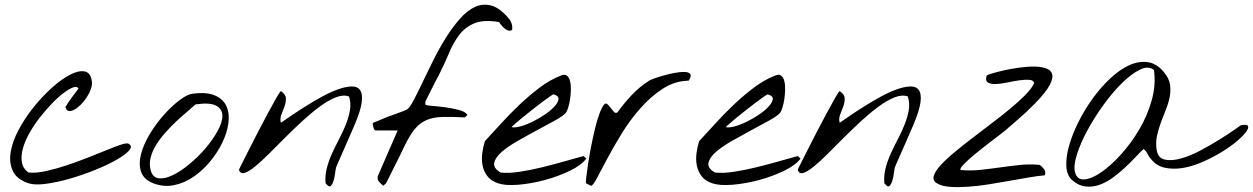

<svg xmlns="http://www.w3.org/2000/svg" viewBox="-20 -780 5260 806"><path d="M99.6 -10.7Q49.8 -27.3 33.7 -62.5Q17.6 -97.7 24.9 -142.1Q32.2 -186.5 58.6 -235.8Q85 -285.2 121.1 -330.1Q157.2 -375 197.3 -411.1Q237.3 -447.3 272.9 -465.8Q308.6 -484.4 334 -480.5Q359.4 -476.6 365.2 -441.4Q368.2 -425.8 361.8 -407.2Q355.5 -388.7 344.2 -371.6Q333 -354.5 318.8 -340.3Q304.7 -326.2 291.5 -319.3Q278.3 -312.5 268.1 -314.5Q257.8 -316.4 254.9 -331.1Q266.6 -350.6 281.2 -370.6Q295.9 -390.6 309.6 -408.2Q303.7 -418.9 287.1 -413.1Q270.5 -407.2 247.1 -389.6Q223.6 -372.1 197.8 -345.2Q171.9 -318.4 147.5 -287.1Q123 -255.9 104 -222.2Q85 -188.5 76.2 -157.2Q67.4 -126 71.8 -99.1Q76.2 -72.3 99.6 -55.7Q131.8 -52.7 173.8 -62Q215.8 -71.3 259.8 -85.9Q303.7 -100.6 347.2 -117.7Q390.6 -134.8 426.3 -149.4Q461.9 -164.1 486.8 -172.4Q511.7 -180.7 519.5 -176.8Q538.1 -167 522 -148.4Q505.9 -129.9 467.8 -108.4Q429.7 -86.9 377.4 -65.9Q325.2 -44.9 272.5 -29.8Q219.7 -14.6 172.9 -8.3Q126 -2 99.6 -10.7Z M623 -10.7Q582 -27.3 571.8 -60.5Q561.5 -93.8 572.3 -134.3Q583 -174.8 609.4 -218.3Q635.7 -261.7 668 -297.9Q700.2 -334 732.9 -358.9Q765.6 -383.8 789.1 -386.7Q849.6 -394.5 884.3 -378.4Q918.9 -362.3 931.6 -332Q944.3 -301.8 938.5 -261.2Q932.6 -220.7 912.6 -179.7Q892.6 -138.7 860.8 -100.6Q829.1 -62.5 790.5 -36.6Q752 -10.7 709 -2.4Q666 5.9 623 -10.7ZM612.3 -66.4Q620.1 -35.2 645.5 -31.7Q670.9 -28.3 704.6 -44.4Q738.3 -60.5 775.4 -91.3Q812.5 -122.1 843.3 -158.2Q874 -194.3 894 -231Q914.1 -267.6 913.6 -294.9Q913.1 -322.3 887.2 -336.4Q861.3 -350.6 800.8 -341.8Q787.1 -329.1 765.6 -311Q744.1 -293 721.2 -271.5Q698.2 -250 675.8 -225.1Q653.3 -200.2 636.7 -173.8Q620.1 -147.5 612.8 -120.1Q605.5 -92.8 612.3 -66.4Z M1346.7 -10.7Q1343.8 -43 1352.1 -74.7Q1360.4 -106.4 1374.5 -137.2Q1388.7 -168 1404.8 -198.7Q1420.9 -229.5 1432.6 -259.3Q1444.3 -289.1 1449.2 -317.9Q1454.1 -346.7 1445.3 -375Q1420.9 -383.8 1389.2 -371.1Q1357.4 -358.4 1322.3 -332.5Q1287.1 -306.6 1249.5 -272Q1211.9 -237.3 1176.3 -201.7Q1140.6 -166 1108.4 -133.8Q1076.2 -101.6 1050.3 -80.6Q1024.4 -59.6 1006.8 -54.2Q989.3 -48.8 983.4 -66.4Q982.4 -67.4 994.6 -91.3Q1006.8 -115.2 1024.9 -151.4Q1043 -187.5 1064.9 -229.5Q1086.9 -271.5 1106.4 -308.1Q1126 -344.7 1140.6 -370.1Q1155.3 -395.5 1159.2 -397.5Q1179.7 -383.8 1180.2 -367.7Q1180.7 -351.6 1174.8 -334.5Q1168.9 -317.4 1161.6 -299.8Q1154.3 -282.2 1159.2 -264.6Q1174.8 -275.4 1202.6 -294.4Q1230.5 -313.5 1263.2 -334Q1295.9 -354.5 1331.5 -374Q1367.2 -393.6 1398.4 -404.8Q1429.7 -416 1454.6 -417Q1479.5 -418 1491.2 -402.3Q1502.9 -386.7 1498.5 -351.1Q1494.1 -315.4 1467.8 -253.9Q1464.8 -247.1 1453.6 -221.2Q1442.4 -195.3 1429.2 -165.5Q1416 -135.7 1404.8 -109.9Q1393.6 -84 1390.6 -77.1Q1389.6 -73.2 1388.2 -63Q1386.7 -52.7 1384.8 -40.5Q1382.8 -28.3 1378.9 -17.1Q1375 -5.9 1369.1 0Q1363.3 5.9 1355.5 -1.5Q1347.7 -8.8 1346.7 -10.7Z M1567.4 -22.5Q1565.4 -24.4 1565.4 -33.2Q1565.4 -42 1567.4 -43.9L1649.4 -232.4H1556.6Q1553.7 -232.4 1551.3 -236.3Q1548.8 -240.2 1547.4 -245.6Q1545.9 -251 1544.9 -256.3Q1543.9 -261.7 1545.9 -264.6Q1548.8 -265.6 1556.6 -268.6Q1564.5 -271.5 1573.2 -275.4Q1582 -279.3 1589.8 -282.2Q1597.7 -285.2 1600.6 -287.1Q1603.5 -288.1 1616.7 -293Q1629.9 -297.9 1645 -303.2Q1660.2 -308.6 1672.9 -313.5Q1685.5 -318.4 1688.5 -320.3Q1700.2 -328.1 1716.3 -358.9Q1732.4 -389.6 1752.9 -432.6Q1773.4 -475.6 1797.9 -524.9Q1822.3 -574.2 1850.6 -619.6Q1878.9 -665 1910.2 -700.7Q1941.4 -736.3 1975.1 -751.5Q2008.8 -766.6 2044.9 -755.9Q2081.1 -745.1 2119.1 -698.2Q2126 -688.5 2128.9 -677.2Q2131.8 -666 2129.9 -654.3Q2121.1 -649.4 2112.3 -652.3Q2103.5 -655.3 2096.2 -662.1Q2088.9 -668.9 2083 -676.3Q2077.1 -683.6 2075.2 -687.5Q2009.8 -698.2 1971.2 -682.1Q1932.6 -666 1907.7 -633.3Q1882.8 -600.6 1864.3 -555.7Q1845.7 -510.7 1821.3 -462.9Q1814.5 -451.2 1805.2 -432.6Q1795.9 -414.1 1787.1 -396.5Q1778.3 -378.9 1772 -366.2Q1765.6 -353.5 1765.6 -353.5V-341.8Q1765.6 -337.9 1790 -335.9Q1814.5 -334 1845.2 -330.1Q1876 -326.2 1904.8 -318.8Q1933.6 -311.5 1942.4 -297.9L1931.6 -287.1Q1876 -290 1837.9 -289.1Q1799.8 -288.1 1771.5 -276.4Q1743.2 -264.6 1721.7 -238.8Q1700.2 -212.9 1677.7 -166Q1669.9 -149.4 1657.2 -123.5Q1644.5 -97.7 1631.8 -72.8Q1619.1 -47.9 1610.4 -29.8Q1601.6 -11.7 1600.6 -10.7L1588.9 0Q1585.9 -2 1577.6 -10.3Q1569.3 -18.6 1567.4 -22.5Z M2070.3 -10.7Q2041 -20.5 2025.9 -40.5Q2010.7 -60.5 2005.9 -85Q2001 -109.4 2004.4 -136.2Q2007.8 -163.1 2015.6 -187.5Q2044.9 -218.8 2081.5 -259.3Q2118.2 -299.8 2159.2 -338.9Q2200.2 -377.9 2244.6 -411.6Q2289.1 -445.3 2335 -462.9Q2350.6 -469.7 2359.9 -462.4Q2369.1 -455.1 2373 -439.5Q2377 -423.8 2376.5 -403.3Q2376 -382.8 2373 -363.3Q2370.1 -343.8 2365.2 -328.1Q2360.4 -312.5 2355.5 -306.6Q2343.8 -293 2310.1 -274.4Q2276.4 -255.9 2235.4 -233.9Q2194.3 -211.9 2153.3 -188.5Q2112.3 -165 2085.9 -142.1Q2059.6 -119.1 2054.7 -96.7Q2049.8 -74.2 2082 -55.7Q2115.2 -51.8 2162.6 -59.1Q2210 -66.4 2259.3 -78.6Q2308.6 -90.8 2354.5 -104Q2400.4 -117.2 2429.7 -125L2441.4 -114.3Q2419.9 -85.9 2371.1 -62.5Q2322.3 -39.1 2265.6 -23.9Q2209 -8.8 2155.3 -4.4Q2101.6 0 2070.3 -10.7ZM2303.7 -383.8Q2302.7 -384.8 2289.1 -375.5Q2275.4 -366.2 2255.4 -351.1Q2235.4 -335.9 2212.4 -317.9Q2189.5 -299.8 2170.4 -284.2Q2151.4 -268.6 2138.7 -257.3Q2126 -246.1 2127.9 -246.1Q2143.6 -243.2 2168.5 -250.5Q2193.4 -257.8 2220.2 -271.5Q2247.1 -285.2 2271.5 -302.2Q2295.9 -319.3 2310.1 -335.9Q2324.2 -352.5 2324.7 -365.2Q2325.2 -377.9 2303.7 -383.8Z M2440.4 -10.7Q2438.5 -11.7 2440.9 -33.7Q2443.4 -55.7 2448.2 -88.9Q2453.1 -122.1 2460.9 -162.1Q2468.8 -202.1 2477.5 -238.8Q2486.3 -275.4 2496.6 -303.2Q2506.8 -331.1 2516.6 -341.8Q2523.4 -348.6 2530.3 -342.3Q2537.1 -335.9 2543.9 -326.7Q2550.8 -317.4 2557.6 -310.1Q2564.5 -302.7 2572.3 -308.6Q2599.6 -346.7 2632.3 -381.3Q2665 -416 2705.1 -441.4Q2709 -444.3 2726.6 -450.7Q2744.1 -457 2766.6 -463.4Q2789.1 -469.7 2813 -474.1Q2836.9 -478.5 2854 -478Q2871.1 -477.5 2877.4 -469.2Q2883.8 -460.9 2871.1 -441.4Q2812.5 -440.4 2761.7 -407.2Q2710.9 -374 2668 -325.2Q2625 -276.4 2589.8 -219.2Q2554.7 -162.1 2528.8 -113.3Q2502.9 -64.5 2485.8 -32.2Q2468.8 0 2460.9 0Q2460 0 2452.1 -4.4Q2444.3 -8.8 2440.4 -10.7Z M2969.7 -10.7Q2940.4 -20.5 2925.3 -40.5Q2910.2 -60.5 2905.3 -85Q2900.4 -109.4 2903.8 -136.2Q2907.2 -163.1 2915 -187.5Q2944.3 -218.8 2981 -259.3Q3017.6 -299.8 3058.6 -338.9Q3099.6 -377.9 3144 -411.6Q3188.5 -445.3 3234.4 -462.9Q3250 -469.7 3259.3 -462.4Q3268.6 -455.1 3272.5 -439.5Q3276.4 -423.8 3275.9 -403.3Q3275.4 -382.8 3272.5 -363.3Q3269.5 -343.8 3264.6 -328.1Q3259.8 -312.5 3254.9 -306.6Q3243.2 -293 3209.5 -274.4Q3175.8 -255.9 3134.8 -233.9Q3093.8 -211.9 3052.7 -188.5Q3011.7 -165 2985.4 -142.1Q2959 -119.1 2954.1 -96.7Q2949.2 -74.2 2981.4 -55.7Q3014.6 -51.8 3062 -59.1Q3109.4 -66.4 3158.7 -78.6Q3208 -90.8 3253.9 -104Q3299.8 -117.2 3329.1 -125L3340.8 -114.3Q3319.3 -85.9 3270.5 -62.5Q3221.7 -39.1 3165 -23.9Q3108.4 -8.8 3054.7 -4.4Q3001 0 2969.7 -10.7ZM3203.1 -383.8Q3202.1 -384.8 3188.5 -375.5Q3174.8 -366.2 3154.8 -351.1Q3134.8 -335.9 3111.8 -317.9Q3088.9 -299.8 3069.8 -284.2Q3050.8 -268.6 3038.1 -257.3Q3025.4 -246.1 3027.3 -246.1Q3043 -243.2 3067.9 -250.5Q3092.8 -257.8 3119.6 -271.5Q3146.5 -285.2 3170.9 -302.2Q3195.3 -319.3 3209.5 -335.9Q3223.6 -352.5 3224.1 -365.2Q3224.6 -377.9 3203.1 -383.8Z M3692.4 -10.7Q3689.5 -43 3697.8 -74.7Q3706.1 -106.4 3720.2 -137.2Q3734.4 -168 3750.5 -198.7Q3766.6 -229.5 3778.3 -259.3Q3790 -289.1 3794.9 -317.9Q3799.8 -346.7 3791 -375Q3766.6 -383.8 3734.9 -371.1Q3703.1 -358.4 3668 -332.5Q3632.8 -306.6 3595.2 -272Q3557.6 -237.3 3522 -201.7Q3486.3 -166 3454.1 -133.8Q3421.9 -101.6 3396 -80.6Q3370.1 -59.6 3352.5 -54.2Q3335 -48.8 3329.1 -66.4Q3328.1 -67.4 3340.3 -91.3Q3352.5 -115.2 3370.6 -151.4Q3388.7 -187.5 3410.6 -229.5Q3432.6 -271.5 3452.1 -308.1Q3471.7 -344.7 3486.3 -370.1Q3501 -395.5 3504.9 -397.5Q3525.4 -383.8 3525.9 -367.7Q3526.4 -351.6 3520.5 -334.5Q3514.6 -317.4 3507.3 -299.8Q3500 -282.2 3504.9 -264.6Q3520.5 -275.4 3548.3 -294.4Q3576.2 -313.5 3608.9 -334Q3641.6 -354.5 3677.2 -374Q3712.9 -393.6 3744.1 -404.8Q3775.4 -416 3800.3 -417Q3825.2 -418 3836.9 -402.3Q3848.6 -386.7 3844.2 -351.1Q3839.8 -315.4 3813.5 -253.9Q3810.5 -247.1 3799.3 -221.2Q3788.1 -195.3 3774.9 -165.5Q3761.7 -135.7 3750.5 -109.9Q3739.3 -84 3736.3 -77.1Q3735.4 -73.2 3733.9 -63Q3732.4 -52.7 3730.5 -40.5Q3728.5 -28.3 3724.6 -17.1Q3720.7 -5.9 3714.8 0Q3709 5.9 3701.2 -1.5Q3693.4 -8.8 3692.4 -10.7Z M3913.1 -10.7Q3894.5 -21.5 3899.9 -41Q3905.3 -60.5 3927.7 -85.4Q3950.2 -110.4 3984.9 -139.2Q4019.5 -168 4060.1 -199.2Q4100.6 -230.5 4142.6 -262.2Q4184.6 -293.9 4221.2 -324.2Q4257.8 -354.5 4284.7 -381.8Q4311.5 -409.2 4321.3 -430.7Q4319.3 -443.4 4301.8 -444.8Q4284.2 -446.3 4259.8 -442.9Q4235.4 -439.5 4208 -433.6Q4180.7 -427.7 4159.2 -427.2Q4137.7 -426.8 4126.5 -434.1Q4115.2 -441.4 4122.1 -462.9Q4123 -464.8 4143.1 -471.2Q4163.1 -477.5 4193.4 -484.4Q4223.6 -491.2 4258.8 -496.1Q4293.9 -501 4324.2 -500.5Q4354.5 -500 4375.5 -491.2Q4396.5 -482.4 4397.9 -461.9Q4399.4 -441.4 4377 -407.2Q4354.5 -373 4298.8 -320.3Q4295.9 -316.4 4282.7 -304.7Q4269.5 -293 4253.4 -278.8Q4237.3 -264.6 4222.2 -251.5Q4207 -238.3 4200.2 -232.4Q4193.4 -226.6 4175.8 -213.4Q4158.2 -200.2 4136.2 -183.1Q4114.3 -166 4090.8 -147.5Q4067.4 -128.9 4048.8 -112.3Q4030.3 -95.7 4019.5 -83.5Q4008.8 -71.3 4012.7 -66.4Q4053.7 -62.5 4095.2 -66.9Q4136.7 -71.3 4177.7 -77.1Q4218.8 -83 4260.3 -87.4Q4301.8 -91.8 4343.8 -87.9Q4353.5 -82 4362.8 -69.8Q4372.1 -57.6 4365.2 -43.9Q4339.8 -42 4302.2 -35.6Q4264.6 -29.3 4221.2 -21.5Q4177.7 -13.7 4131.8 -6.3Q4085.9 1 4044.4 3.9Q4002.9 6.8 3968.3 4.4Q3933.6 2 3913.1 -10.7Z M4482.4 -22.5Q4459 -42 4456.5 -80.1Q4454.1 -118.2 4467.3 -166Q4480.5 -213.9 4506.3 -266.1Q4532.2 -318.4 4566.4 -365.7Q4600.6 -413.1 4640.6 -450.7Q4680.7 -488.3 4720.7 -506.3Q4760.7 -524.4 4798.8 -519Q4836.9 -513.7 4868.2 -474.6Q4887.7 -450.2 4891.6 -425.3Q4895.5 -400.4 4890.6 -374.5Q4885.7 -348.6 4875 -321.8Q4864.3 -294.9 4854 -267.6Q4843.8 -240.2 4837.4 -211.9Q4831.1 -183.6 4835 -154.3Q4839.8 -117.2 4868.2 -110.4Q4896.5 -103.5 4936 -114.3Q4975.6 -125 5019.5 -148.4Q5063.5 -171.9 5101.1 -195.3Q5138.7 -218.8 5163.6 -236.3Q5188.5 -253.9 5188.5 -253.9Q5215.8 -259.8 5219.2 -250.5Q5222.7 -241.2 5208.5 -223.1Q5194.3 -205.1 5166 -182.1Q5137.7 -159.2 5101.6 -137.7Q5065.4 -116.2 5024.4 -98.6Q4983.4 -81.1 4944.3 -74.7Q4905.3 -68.4 4870.6 -75.7Q4835.9 -83 4813.5 -110.4Q4802.7 -122.1 4797.4 -133.8Q4792 -145.5 4780.3 -154.3Q4765.6 -140.6 4745.1 -118.7Q4724.6 -96.7 4700.7 -74.7Q4676.8 -52.7 4649.9 -33.2Q4623 -13.7 4594.7 -3.9Q4566.4 5.9 4537.6 2.9Q4508.8 0 4482.4 -22.5ZM4493.2 -55.7Q4502 -24.4 4532.2 -26.9Q4562.5 -29.3 4602.5 -56.6Q4642.6 -84 4685.5 -131.3Q4728.5 -178.7 4762.7 -236.8Q4796.9 -294.9 4814.9 -359.4Q4833 -423.8 4824.2 -486.3Q4800.8 -504.9 4765.6 -487.8Q4730.5 -470.7 4690.9 -432.1Q4651.4 -393.6 4612.8 -340.3Q4574.2 -287.1 4544.9 -232.9Q4515.6 -178.7 4500.5 -130.9Q4485.4 -83 4493.2 -55.7Z"/></svg>

Font: Nothing You Could Do
Style: Regular
Weight: 400
Version: Version 1.005